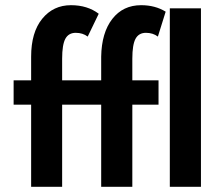

<svg xmlns="http://www.w3.org/2000/svg" viewBox="-20 -720 858 740"><path d="M490 0H370V-316.5H219.5V0H100V-316.5H32.5V-410.5H100V-501.5Q100 -595.5 142.8 -647.8Q185.5 -700 253.5 -700Q317 -700 360.5 -667L318 -579Q299 -593.5 272 -593.5Q244.5 -593.5 232 -570.8Q219.5 -548 219.5 -493.5V-410.5H370V-501.5Q371.5 -594 412.8 -647Q454 -700 524 -700Q578 -700 618.5 -675L588.5 -579Q569.5 -593.5 542.5 -593.5Q515 -593.5 502.5 -570.8Q490 -548 490 -493.5V-410.5H591V-316.5H490ZM754.5 0H634.5V-688H754.5Z"/></svg>

Font: Lucymar Sans SemiBold
Style: Regular
Weight: 600
Foundry: The League of Moveable Type (original font) / Main changes by Cristiano Sobral with portions from Mirco Monsees
Version: Version 2.001;August 30, 2020;FontCreator 13.0.0.2681 64-bit